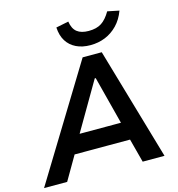

<svg xmlns="http://www.w3.org/2000/svg" viewBox="-154 -1051 1077 1164"><g transform="rotate(-15 384.5 -468.5)"><path d="M-22 0 409 -705H529L734 0H597L545 -197L594 -149H173L237 -196L123 0ZM447 -563 255 -234 235 -262H569L538 -234L453 -563ZM475 -764Q424 -764 386 -782.5Q348 -801 326.5 -835.5Q305 -870 302 -921L381 -937Q388 -891 414 -870.5Q440 -850 487 -850Q537 -850 568 -870.5Q599 -891 625 -936L698 -921Q679 -869 645 -834Q611 -799 568 -781.5Q525 -764 475 -764Z"/></g></svg>

Font: Nunito Sans 7pt
Style: Bold Italic
Weight: 700
Italic angle: -9°
Version: Version 3.101;gftools[0.9.27]